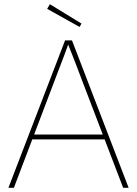

<svg xmlns="http://www.w3.org/2000/svg" viewBox="-20 -892 651 912"><path d="M289 -700H322L591 0H565L372 -504Q368 -516 363 -528Q350 -563 333 -606.5Q316 -650 298 -695L309 -694Q299 -665 284.5 -627.5Q270 -590 256 -553Q247 -528 237 -503L46 0H20ZM128 -253H485L493 -230H120ZM204 -850 217 -872 367 -780 358 -764Z"/></svg>

Font: Easer Grotesk Variable
Style: Regular
Weight: 400
Designer: Boardeaser, Bonnie Shaver-Troup, Thomas Jockin
Foundry: Lexend
Version: Version 1.001;Glyphs 3.1.2 (3151)